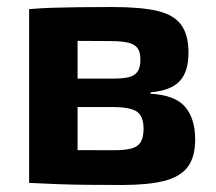

<svg xmlns="http://www.w3.org/2000/svg" viewBox="-20 -519 614 547"><path d="M300 -499Q381 -499 428 -488Q475 -477 496 -448.5Q517 -420 517 -368Q517 -315 492 -288Q467 -261 409 -256V-252Q479 -248 507.5 -214.5Q536 -181 536 -122Q536 -71 514.5 -43Q493 -15 447.5 -3.5Q402 8 328 8Q269 8 224 7.5Q179 7 141 5.5Q103 4 63 2L76 -93Q98 -92 159 -91.5Q220 -91 304 -91Q336 -91 354.5 -96Q373 -101 381 -114.5Q389 -128 389 -152Q389 -188 370 -201Q351 -214 301 -214H75V-295H301Q331 -295 348 -299.5Q365 -304 372.5 -316Q380 -328 380 -349Q380 -370 372 -381.5Q364 -393 345 -397.5Q326 -402 293 -402Q243 -402 204 -402.5Q165 -403 134 -402.5Q103 -402 76 -400L63 -493Q99 -496 133 -497Q167 -498 207 -498.5Q247 -499 300 -499ZM201 -493V2H63V-493Z"/></svg>

Font: Exo 2
Style: Bold
Weight: 700
Designer: Natanael Gama
Foundry: Natanael Gama
Version: Version 2.010